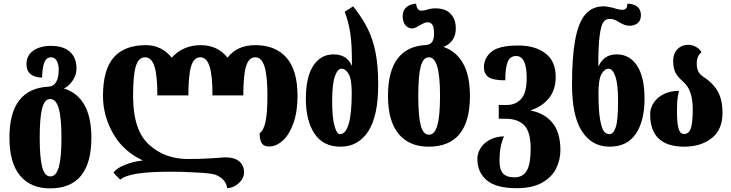

<svg xmlns="http://www.w3.org/2000/svg" viewBox="-20 -799 4030 1059"><path d="M32 -40Q32 -310 248 -321Q275 -322 289.5 -346.5Q304 -371 304 -413Q304 -445 292.5 -464Q281 -483 262 -483Q237 -483 225.5 -457Q214 -431 212 -371Q169 -372 147.5 -391Q126 -410 126 -445Q126 -494 164 -520Q202 -546 261 -546Q329 -546 365.5 -513.5Q402 -481 402 -421Q402 -387 381.5 -355.5Q361 -324 332 -311Q405 -290 444.5 -222Q484 -154 484 -40Q484 240 256 240Q149 240 90.5 169.5Q32 99 32 -40ZM319 -40Q319 -149 304 -201Q289 -253 257 -253Q226 -253 212.5 -202Q199 -151 199 -40Q199 70 212.5 122Q226 174 258 174Q290 174 304.5 122Q319 70 319 -40Z M1169 165Q1149 157 1066 152.5Q983 148 926 148Q806 148 738 158.5Q670 169 643 192L606 154Q618 132 665 112Q712 92 768 86Q661 37 604.5 -61.5Q548 -160 548 -270Q548 -414 607 -482Q666 -550 785 -550Q871 -550 927 -481Q955 -513 996 -531.5Q1037 -550 1087 -550Q1180 -550 1235 -481Q1288 -550 1388 -550Q1499 -550 1560 -481Q1621 -412 1621 -270Q1621 -182 1598 -118.5Q1575 -55 1539 -23Q1503 9 1464 9Q1435 9 1423.5 -9.5Q1412 -28 1412 -65Q1434 -78 1444.5 -127.5Q1455 -177 1455 -270Q1455 -381 1439 -432Q1423 -483 1388 -483Q1352 -483 1337 -433Q1322 -383 1322 -273H1152Q1152 -382 1136 -432.5Q1120 -483 1085 -483Q1049 -483 1034 -433Q1019 -383 1019 -273H848Q848 -382 832 -432.5Q816 -483 780 -483Q744 -483 729 -433Q714 -383 714 -270Q714 -81 801.5 -1.5Q889 78 1016 78Q1086 78 1128 75Q1170 72 1178 72Q1207 69 1226 69Q1273 69 1299.5 91Q1326 113 1326 152Q1326 184 1298 210.5Q1270 237 1233 239Q1227 189 1169 165Z M1667 -254Q1667 -374 1708 -436.5Q1749 -499 1819 -499Q1894 -499 1920 -437H1921Q1922 -550 1912 -616Q1902 -682 1881 -734L1928 -764Q1979 -700 2008.5 -640Q2038 -580 2052 -506.5Q2066 -433 2066 -332Q2066 -159 2011 -74.5Q1956 10 1858 10Q1763 10 1715 -61.5Q1667 -133 1667 -254ZM1920 -287Q1920 -362 1903 -391Q1886 -420 1864 -420Q1842 -420 1827 -377.5Q1812 -335 1812 -241Q1812 -150 1825 -104.5Q1838 -59 1854 -59Q1920 -59 1920 -287Z M2120 -270Q2120 -542 2333 -551Q2355 -554 2364.5 -569.5Q2374 -585 2374 -614Q2374 -646 2365.5 -661Q2357 -676 2338 -676Q2329 -676 2320.5 -672.5Q2312 -669 2296 -660Q2267 -642 2255 -642Q2230 -642 2215.5 -660.5Q2201 -679 2201 -710Q2201 -740 2220 -758Q2239 -776 2275 -779Q2279 -740 2305 -740Q2317 -740 2344 -748Q2361 -753 2380 -753Q2438 -753 2466 -722.5Q2494 -692 2494 -642Q2494 -568 2426 -540Q2496 -517 2534 -449.5Q2572 -382 2572 -270Q2572 10 2344 10Q2237 10 2178.5 -60.5Q2120 -131 2120 -270ZM2407 -270Q2407 -379 2392 -431Q2377 -483 2345 -483Q2314 -483 2300.5 -432Q2287 -381 2287 -270Q2287 -160 2300.5 -108Q2314 -56 2346 -56Q2378 -56 2392.5 -108Q2407 -160 2407 -270Z M2613 78Q2613 47 2630 19Q2647 -9 2680.5 -27.5Q2714 -46 2760 -47Q2735 8 2735 87Q2735 135 2754 157Q2773 179 2818 179Q2865 179 2886 141.5Q2907 104 2907 22Q2907 -71 2872 -107.5Q2837 -144 2768 -144H2731V-220H2776Q2823 -220 2854 -253Q2885 -286 2885 -369Q2885 -490 2827 -490Q2793 -490 2780 -457.5Q2767 -425 2767 -356Q2698 -356 2673.5 -374.5Q2649 -393 2649 -428Q2649 -478 2690 -513Q2731 -548 2839 -548Q2931 -548 2988 -505Q3045 -462 3045 -375Q3045 -302 3006.5 -256Q2968 -210 2908 -191V-189Q2985 -174 3028 -120.5Q3071 -67 3071 29Q3071 82 3047.5 130Q3024 178 2970 208.5Q2916 239 2830 239Q2716 239 2664.5 195Q2613 151 2613 78Z M3135 -332Q3135 -484 3152.5 -579Q3170 -674 3208 -719Q3246 -764 3309 -764Q3329 -764 3361 -756Q3394 -745 3413 -745Q3425 -745 3432.5 -752Q3440 -759 3440 -779Q3515 -776 3515 -715Q3515 -685 3496.5 -671Q3478 -657 3454 -657Q3438 -657 3424.5 -662Q3411 -667 3394 -677Q3367 -695 3343 -695Q3321 -695 3308 -677Q3295 -659 3287.5 -603Q3280 -547 3280 -436H3283Q3295 -464 3319.5 -481.5Q3344 -499 3382 -499Q3453 -499 3494 -436.5Q3535 -374 3535 -254Q3535 -132 3487 -61Q3439 10 3343 10Q3245 10 3190 -74.5Q3135 -159 3135 -332ZM3389 -241Q3389 -335 3374 -377.5Q3359 -420 3337 -420Q3315 -420 3298 -391Q3281 -362 3281 -287Q3281 -189 3290 -139Q3299 -89 3311.5 -74Q3324 -59 3341 -59Q3363 -59 3376 -96.5Q3389 -134 3389 -241Z M3566 -169Q3566 -202 3585 -231.5Q3604 -261 3640 -279.5Q3676 -298 3725 -298Q3718 -270 3716 -244.5Q3714 -219 3714 -181Q3714 -121 3722.5 -90.5Q3731 -60 3753 -60Q3779 -60 3790 -90Q3801 -120 3801 -196Q3801 -250 3788 -288Q3775 -326 3745 -351Q3717 -376 3705 -399.5Q3693 -423 3693 -465Q3693 -503 3716.5 -527.5Q3740 -552 3779 -552Q3799 -552 3821 -539Q3843 -526 3849 -510Q3838 -503 3830.5 -487.5Q3823 -472 3823 -449Q3823 -423 3831 -406Q3839 -389 3856 -378Q3913 -341 3939 -295Q3965 -249 3965 -176Q3965 -84 3905.5 -37Q3846 10 3754 10Q3566 10 3566 -169Z"/></svg>

Font: Noto Serif Georgian Black Cond
Style: Regular
Weight: 900
Width: 3
Designer: Monotype Design team
Foundry: Monotype Imaging Inc.
Version: Version 1.000